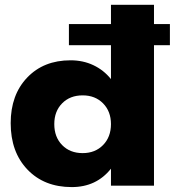

<svg xmlns="http://www.w3.org/2000/svg" viewBox="-20 -762 726 789"><path d="M678.2 -663.1V-576.2H612.8V1H436V-68.8Q376 6.8 274.9 6.8Q161.6 6.8 92.8 -65.2Q23.9 -137.2 23.9 -255.9Q23.9 -372.1 91.6 -443.1Q159.2 -514.2 270 -514.2Q321.3 -514.2 363.8 -494.1Q406.2 -474.1 436 -437V-576.2H263.2V-663.1H436V-742.2H612.8V-663.1ZM319.8 -132.8Q371.1 -132.8 403.6 -166Q436 -199.2 436 -252Q436 -304.2 403.6 -337.2Q371.1 -370.1 319.8 -370.1Q267.6 -370.1 235.4 -337.4Q203.1 -304.7 203.1 -252Q203.1 -198.7 235.4 -165.8Q267.6 -132.8 319.8 -132.8Z"/></svg>

Font: Montserrat-Arabic
Style: Bold
Weight: 700
Designer: Mohamed Gaber
Foundry: Kief Type Foundry
Version: Version 5.008;PS 005.008;hotconv 1.0.88;makeotf.lib2.5.64775